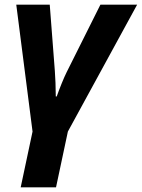

<svg xmlns="http://www.w3.org/2000/svg" viewBox="-20 -566 610 826"><path d="M69 240H221L272 0L570 -546H412L267 -256C254 -230 236 -185 224 -151H220C220 -188 218 -234 216 -260L194 -546H50L120 0Z"/></svg>

Font: Noto Sans
Style: Bold Italic
Weight: 700
Italic angle: -12°
Designer: Monotype Design Team
Foundry: Monotype Imaging Inc.
Version: Version 2.013